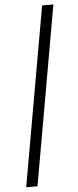

<svg xmlns="http://www.w3.org/2000/svg" viewBox="-63 -772 415 1018"><g transform="rotate(-5 145.0 -263.5)"><path d="M202 -740H262L94 213H34Z"/></g></svg>

Font: Inria Sans Light
Style: Italic
Weight: 300
Italic angle: -10°
Designer: Black Foundry Team
Foundry: Black Foundry
Version: Version 1.2; ttfautohint (v1.8.3)